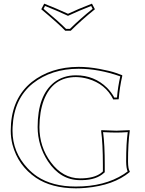

<svg xmlns="http://www.w3.org/2000/svg" viewBox="-20 -1026 800 1056"><path d="M207 -975.1 223.1 -1005.9Q290.5 -979.5 354 -950.2Q406.2 -975.1 485.8 -1005.9L502 -975.1Q426.8 -914.6 369.1 -856.9H338.9Q304.7 -893.1 207 -975.1ZM545.9 -117.2Q545.9 -236.3 536.1 -307.1L538.1 -310.1Q539.6 -310.1 620.1 -307.1Q620.1 -307.1 692.9 -310.1L693.8 -307.1Q684.1 -239.7 684.1 -137.2Q684.6 -95.7 693.8 -83V-80.1Q606 -6.3 451.7 7.3Q423.8 9.8 397 9.8Q263.7 9.3 178.2 -47.9Q79.6 -114.7 48.8 -230Q39.1 -268.6 39.1 -307.1Q39.1 -470.2 141.1 -563.5Q148.4 -569.8 154.8 -575.2Q259.8 -657.7 412.1 -658.2Q466.3 -658.2 526.1 -647.2Q585.9 -636.2 618.7 -624.5L650.9 -612.8L652.8 -609.9Q637.7 -544.9 632.8 -480L603 -479Q560.5 -564.5 463.9 -592.3Q430.7 -601.6 397.9 -602.1Q269.5 -602.1 220.7 -474.1Q197.3 -411.1 196.8 -327.1Q196.8 -218.3 259.8 -133.3Q325.2 -45.4 419.9 -44.9Q498 -44.9 536.1 -74.7Q541.5 -79.1 545.9 -83ZM219.7 -977.5Q309.1 -902.3 343.3 -867.2H364.7Q419.9 -921.9 489.3 -977.5L481.4 -993.2Q406.7 -963.9 358.4 -940.9L354 -939L349.6 -940.9Q289.1 -969.2 227.5 -993.2ZM556.2 -117.2V-78.6L552.7 -75.7Q511.2 -36.6 432.1 -35.2Q425.8 -35.2 419.9 -35.2Q312.5 -35.2 243.7 -138.7Q187.5 -224.1 187 -327.1Q187 -502 278.8 -573.7Q328.6 -611.8 397.9 -611.8Q499 -611.8 568.8 -543Q592.8 -518.6 608.9 -489.3L623.5 -489.7Q628.4 -548.8 641.6 -606Q522.5 -647.9 412.1 -647.9Q262.7 -647.5 161.1 -567.4Q56.6 -483.9 49.3 -327.1Q48.8 -316.4 48.8 -307.1Q48.8 -189 131.8 -100.6Q155.8 -75.2 183.6 -56.2Q267.6 0 397 0Q554.7 0 660.6 -67.9Q672.4 -75.7 682.1 -83Q674.3 -100.6 673.8 -137.2Q673.8 -237.8 682.6 -299.3Q647 -296.9 620.1 -296.9Q591.3 -296.9 546.9 -299.3Q556.2 -230 556.2 -117.2Z"/></svg>

Font: Linux Biolinum Outline O
Style: Bold
Weight: 700
Designer: Philipp H. Poll
Foundry: Philipp H. Poll
Version: Version 0.9.2